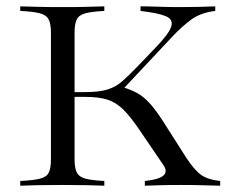

<svg xmlns="http://www.w3.org/2000/svg" viewBox="-20 -591 748 611"><path d="M44.4 0V-15.1Q86.4 -17.1 107.4 -22.5Q128.4 -27.8 135.3 -42Q142.1 -56.2 142.1 -84.5V-486.8Q142.1 -514.6 135 -528.8Q127.9 -543 107.2 -548.6Q86.4 -554.2 44.4 -556.2V-570.8Q64.5 -570.3 99.1 -569.3Q133.8 -568.4 178.7 -568.4Q224.6 -568.4 258.3 -569.3Q292 -570.3 312 -570.8V-556.2Q271.5 -554.2 251.2 -548.6Q231 -543 224.1 -528.8Q217.3 -514.6 217.3 -486.8V-297.9H250.5Q296.9 -297.9 323.5 -306.6Q350.1 -315.4 370.4 -333.5Q390.6 -351.6 417 -378.9L475.1 -439.5Q517.6 -483.4 524.9 -506.3Q532.2 -529.3 507.3 -539.6Q482.4 -549.8 427.2 -556.2V-570.8Q452.1 -570.8 484.9 -569.6Q517.6 -568.4 550.8 -568.4Q585.9 -568.4 614 -569.1Q642.1 -569.8 665 -570.8V-556.2Q618.7 -550.8 588.1 -528.3Q557.6 -505.9 525.4 -471.2L376 -312Q399.9 -304.2 418.2 -293.9Q436.5 -283.7 454.3 -264.6Q472.2 -245.6 494.1 -212.4L573.2 -88.4Q599.6 -48.3 621.1 -33.7Q642.6 -19 680.7 -15.1V0Q652.3 -0.5 622.6 -1.5Q592.8 -2.4 556.6 -2.4Q514.6 -2.4 487.1 -1.5Q459.5 -0.5 440.9 0V-15.1Q529.8 -23.9 499.5 -66.4L427.7 -171.9Q397 -217.8 373.3 -241.5Q349.6 -265.1 322 -273.9Q294.4 -282.7 250.5 -282.7H217.3V-84.5Q217.3 -57.1 224.1 -42.7Q231 -28.3 251.2 -22.7Q271.5 -17.1 312 -15.1V0Q292 -1 258.3 -1.7Q224.6 -2.4 178.7 -2.4Q133.8 -2.4 99.1 -1.7Q64.5 -1 44.4 0Z"/></svg>

Font: Bacasime Antique
Style: Regular
Weight: 400
Designer: The DocRepair Project, Claus Eggers Sørensen
Foundry: Google
Version: Version 2.000